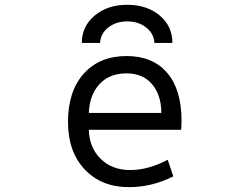

<svg xmlns="http://www.w3.org/2000/svg" viewBox="-20 -769 1040 801"><path d="M350.6 -227.5Q352.5 -153.3 399.9 -106.4Q447.3 -59.6 523.4 -59.6Q598.6 -59.6 679.7 -102.5L703.1 -33.2Q614.3 11.7 517.6 11.7Q403.3 11.7 333.5 -62Q263.7 -135.7 263.7 -260.7Q263.7 -388.7 329.6 -461.9Q395.5 -535.2 507.8 -535.2Q617.2 -535.2 677.2 -465.3Q737.3 -395.5 737.3 -265.6Q737.3 -243.2 735.4 -227.5ZM350.6 -297.9H653.3Q652.3 -374 613.8 -418.5Q575.2 -462.9 507.8 -462.9Q436.5 -462.9 395 -418Q353.5 -373 350.6 -297.9ZM397.5 -589.8H321.3Q321.3 -659.2 375 -704.1Q428.7 -749 510.7 -749Q592.8 -749 646 -704.6Q699.2 -660.2 699.2 -589.8H624Q622.1 -628.9 589.8 -654.3Q557.6 -679.7 510.7 -679.7Q463.9 -679.7 431.6 -654.3Q399.4 -628.9 397.5 -589.8Z"/></svg>

Font: GenEi Gothic M Regular
Style: Regular
Weight: 400
Designer: o_tamon (Modified); [Source Han Sans]
Ryoko NISHIZUKA  (kana & ideographs); Paul D. Hunt (Latin, Greek & Cyrillic); Wenl
Version: Version 1.1a;Original Version 1.004